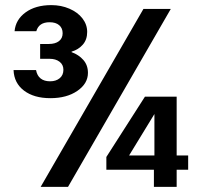

<svg xmlns="http://www.w3.org/2000/svg" viewBox="-20 -731 782 751"><path d="M37 -609Q41 -654 80 -682.5Q119 -711 181 -711Q219 -711 251.5 -697Q284 -683 302.5 -659Q321 -635 321 -606Q321 -576 304 -556.5Q287 -537 260 -529V-527Q288 -517 306 -496.5Q324 -476 324 -446Q324 -404 282.5 -375.5Q241 -347 177 -347Q113 -347 74 -376.5Q35 -406 33 -457H121Q125 -435 139 -424Q153 -413 176 -413Q199 -413 213.5 -425Q228 -437 228 -458Q228 -478 213 -489.5Q198 -501 174 -501H137V-559H171Q196 -559 210.5 -570Q225 -581 225 -601Q225 -621 211.5 -632.5Q198 -644 174 -644Q132 -644 122 -609ZM648 -696 246 0H139L541 -696ZM716 -67H671V0H582V-67H396V-117L547 -353H671V-123H716ZM584 -285 485 -123H584Z"/></svg>

Font: Poppins Cyr Med
Style: Regular
Weight: 500
Designer: Ninad Kale (Devanagari), Jonny Pinhorn (Latin)
Foundry: Indian Type Foundry
Version: 4.004